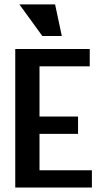

<svg xmlns="http://www.w3.org/2000/svg" viewBox="-20 -846 478 866"><path d="M48.8 -625H384.8V-546.9H158.2V-320.3H332V-242.2H158.2V-78.1H394.5V0H48.8ZM170.9 -683.6 67.4 -826.2H228.5L258.8 -683.6Z"/></svg>

Font: Sudo Var
Style: Regular
Weight: 400
Monospace: yes
Designer: Jens Kutilek
Foundry: Jens Kutilek
Version: Version 0.065;FEAKit 1.0